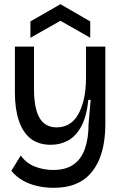

<svg xmlns="http://www.w3.org/2000/svg" viewBox="-20 -738 576 915"><path d="M235 157Q196 157 158 148.5Q120 140 88.5 122Q57 104 34 76L79 3Q105 40 146.5 56Q188 72 233 72Q295 72 332 45Q369 18 385.5 -31.5Q402 -81 402 -146L412 -262H401Q393 -184 368 -137Q343 -90 305.5 -69Q268 -48 222 -48Q163 -48 125.5 -78Q88 -108 69.5 -164Q51 -220 51 -297V-516H142V-315Q142 -221 168.5 -176Q195 -131 250 -131Q282 -131 307.5 -145.5Q333 -160 351 -190Q369 -220 379.5 -265Q390 -310 390 -370V-516H482V-144Q482 -103 475.5 -60Q469 -17 453 21.5Q437 60 409.5 91Q382 122 339 139.5Q296 157 235 157ZM125 -558V-636L268 -718L410 -636V-558L268 -639Z"/></svg>

Font: Bricolage Grotesque 72pt
Style: Regular
Weight: 400
Version: Version 1.001;gftools[0.9.33.dev8+g029e19f]